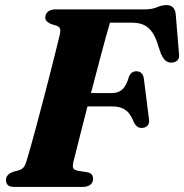

<svg xmlns="http://www.w3.org/2000/svg" viewBox="-20 -737 726 757"><path d="M158.5 -668.5Q159 -682.5 169.2 -691.2Q179.5 -700 199 -700H549Q580 -700 599.2 -708.5Q618.5 -717 636.5 -717Q667 -717 672.5 -684.5L685.5 -527.5Q688.5 -511 681.8 -501.8Q675 -492.5 661 -490.5Q645 -488.5 634.2 -496.8Q623.5 -505 614.5 -525L605.5 -551.5Q595.5 -586.5 581.8 -607.5Q568 -628.5 548.5 -638Q529 -647.5 500.5 -647.5H413.5Q407 -626 397 -589.8Q387 -553.5 375.2 -508.8Q363.5 -464 350.5 -415Q337.5 -366 325 -317.8Q312.5 -269.5 301.8 -227.2Q291 -185 283 -153Q275 -121 271 -105Q266 -86.5 267.8 -76.8Q269.5 -67 288.5 -63.5L323 -58Q336 -56 341.5 -49Q347 -42 347 -32.5Q347 -18 336.5 -9Q326 0 305 0H37Q17.5 0 10.5 -7.8Q3.5 -15.5 3.5 -27.5Q3.5 -38.5 11 -46.8Q18.5 -55 32 -59.5L55.5 -66Q67 -69.5 73.8 -78.2Q80.5 -87 85.5 -105Q91.5 -125 100.8 -157.8Q110 -190.5 120.8 -230.5Q131.5 -270.5 143 -314.2Q154.5 -358 165.8 -401Q177 -444 186.5 -482.5Q196 -521 203.5 -550.2Q211 -579.5 214.5 -595.5Q219.5 -614.5 217 -623Q214.5 -631.5 203 -635.5L180.5 -642.5Q170 -647.5 164.2 -653.2Q158.5 -659 158.5 -668.5ZM260 -370H421Q446.5 -370 462.8 -384.8Q479 -399.5 489 -436.5Q494 -446.5 501 -451.2Q508 -456 517 -456Q530.5 -456 537.8 -448.5Q545 -441 547 -428L567 -270Q570.5 -251 562 -242Q553.5 -233 539 -232.5Q528 -232.5 520.8 -238.2Q513.5 -244 508 -254Q499.5 -276.5 488.5 -290.2Q477.5 -304 461 -310.8Q444.5 -317.5 419 -317.5H244Z"/></svg>

Font: Fraunces
Style: Bold Italic
Weight: 700
Italic angle: -16°
Version: Version 1.000;[b76b70a41]